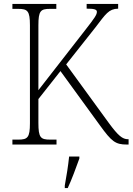

<svg xmlns="http://www.w3.org/2000/svg" viewBox="-20 -734 673 975"><path d="M43 0H267V-25H235C186 -25 175 -35 175 -110V-231L287 -373L487 -98C547 -15 566 0 624 0H633V-27H630C602 -27 580 -45 533 -109L316 -407L464 -594C517 -663 532 -689 580 -690V-714H420V-690C456 -690 472 -687 472 -674C472 -659 460 -642 414 -583L175 -276V-605C175 -679 186 -689 234 -689H266V-714H43V-689H72C120 -689 132 -679 132 -606V-108C132 -35 120 -25 72 -25H43ZM309 208V221H324C343 181 368 113 383 71V61H331C326 109 318 159 309 208Z"/></svg>

Font: Noto Serif Hebrew SemiCondensed ExtraLight
Style: Regular
Weight: 200
Width: 4
Designer: Monotype Design Team
Foundry: Monotype Imaging Inc.
Version: Version 2.004